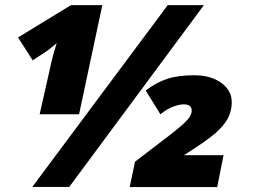

<svg xmlns="http://www.w3.org/2000/svg" viewBox="-20 -734 1012 754"><path d="M833 0.5H489.3L510.3 -99.1L645 -202.1Q697.8 -242.7 715.3 -262.7Q732.9 -282.7 732.9 -299.3Q732.9 -324.2 702.1 -324.2Q685.1 -324.2 660.6 -315.4Q636.2 -306.6 609.9 -285.2L552.2 -378.4Q593.3 -410.2 636.5 -424.3Q679.7 -438.5 742.2 -438.5Q807.6 -438.5 848.9 -408.7Q890.1 -378.9 890.1 -332.5Q890.1 -298.3 874.8 -269.3Q859.4 -240.2 825 -210.2Q790.5 -180.2 702.1 -124.5H857.9ZM258.8 -713.9H381.8L290.5 -285.2H135.7L175.8 -462.9Q186 -512.7 202.6 -564L166.5 -535.2L108.4 -497.1L50.8 -586.9ZM780.8 -713.9 252 0H106.9L638.7 -713.9Z"/></svg>

Font: Open Sans Extrabold
Style: Italic
Weight: 800
Italic angle: -12°
Foundry: Ascender Corporation
Version: Version 1.10